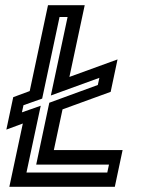

<svg xmlns="http://www.w3.org/2000/svg" viewBox="-20 -720 590 740"><path d="M16 0 68 -244 4.5 -220.5 31 -345.5 94.5 -369 165 -700H306.5L247.5 -423.5L433 -491L406.5 -366L221 -298.5L187.5 -141.5H452.5L422.5 0ZM82 -55H393.5L400 -85.5H119.5L170 -324L357 -392.5L363 -420L176 -352L240.5 -654.5H209.5L142.5 -340L70.5 -314.5L64.5 -287L137 -312.5Z"/></svg>

Font: Tourney Thin SemiBold
Style: Italic
Weight: 600
Italic angle: -12°
Version: Version 1.015